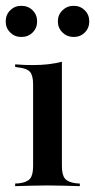

<svg xmlns="http://www.w3.org/2000/svg" viewBox="-30 -636 325 656"><path d="M83.1 -207.3V-347.6Q83.1 -378.2 72.6 -390.3Q62.1 -402.4 33.1 -405.6L21.8 -407.3V-416.1Q41.9 -414.5 55.2 -414.1Q68.5 -413.7 82.3 -413.7Q110.5 -413.7 135.1 -416.5Q159.7 -419.4 181.5 -425V-416.1V-207.3ZM132.3 -2.4Q104.8 -2.4 79.4 -1.6Q54 -0.8 21.8 0V-8.9L34.7 -9.7Q62.1 -12.9 72.6 -25.4Q83.1 -37.9 83.1 -68.5V-207.3H181.5V-68.5Q181.5 -37.9 192.3 -25.4Q203.2 -12.9 230.6 -9.7L242.7 -8.9V0Q210.5 -0.8 185.1 -1.6Q159.7 -2.4 132.3 -2.4ZM221.8 -509.7Q199.2 -509.7 183.5 -525Q167.7 -540.3 167.7 -562.9Q167.7 -585.5 183.5 -600.8Q199.2 -616.1 221.8 -616.1Q244.4 -616.1 259.7 -600.8Q275 -585.5 275 -562.9Q275 -540.3 259.7 -525Q244.4 -509.7 221.8 -509.7ZM42.7 -509.7Q20.2 -509.7 4.8 -525Q-10.5 -540.3 -10.5 -562.9Q-10.5 -585.5 4.8 -600.8Q20.2 -616.1 42.7 -616.1Q66.1 -616.1 81.5 -600.8Q96.8 -585.5 96.8 -562.9Q96.8 -540.3 81.5 -525Q66.1 -509.7 42.7 -509.7Z"/></svg>

Font: Playfair 144pt SemiCondensed SemiBold
Style: Regular
Weight: 600
Width: 4
Designer: Claus Eggers Sørensen
Foundry: Claus Eggers Sørensen
Version: Version 2.203